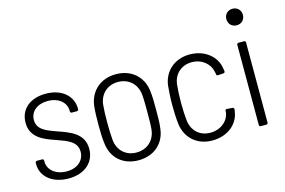

<svg xmlns="http://www.w3.org/2000/svg" viewBox="-92 -909 1665 1121"><g transform="rotate(-15 741.0 -348.5)"><path d="M200 5C297 5 360 -50 360 -132C360 -225 278 -253 206 -278C144 -300 91 -319 91 -377C91 -428 133 -464 197 -464C264 -464 307 -425 307 -376V-372C307 -366 311 -362 317 -362H347C353 -362 357 -366 357 -372V-375C357 -452 294 -508 197 -508C103 -508 40 -457 40 -374C40 -284 116 -255 187 -231C249 -209 307 -190 307 -129C307 -76 265 -38 200 -38C132 -38 88 -78 88 -125V-133C88 -139 84 -143 78 -143H47C41 -143 37 -139 37 -133V-124C37 -51 101 5 200 5Z M622 8C715 8 780 -49 791 -135C796 -169 796 -208 796 -252C796 -295 796 -335 791 -369C780 -454 715 -512 622 -512C529 -512 465 -454 453 -369C449 -336 448 -296 448 -252C448 -209 449 -169 454 -135C465 -49 529 8 622 8ZM622 -39C557 -39 512 -82 505 -145C502 -174 501 -210 501 -252C501 -293 502 -330 505 -359C512 -422 557 -465 622 -465C687 -465 733 -422 740 -359C743 -330 743 -294 743 -252C743 -212 743 -174 740 -145C733 -82 687 -39 622 -39Z M1068 8C1162 8 1228 -49 1237 -123C1238 -127 1239 -131 1239 -135C1239 -142 1235 -146 1229 -146L1197 -148C1190 -149 1186 -146 1186 -139V-133C1181 -83 1135 -39 1068 -39C1003 -39 959 -82 952 -145C949 -172 947 -208 947 -252C947 -294 949 -331 952 -359C958 -421 1003 -465 1068 -465C1131 -465 1175 -424 1184 -378C1185 -374 1186 -371 1187 -366V-361C1188 -354 1192 -352 1198 -352L1230 -354C1237 -355 1240 -358 1240 -365L1237 -383C1227 -454 1161 -512 1068 -512C976 -512 911 -453 900 -370C897 -336 894 -299 894 -253C894 -209 896 -169 900 -135C912 -50 976 8 1068 8Z M1379 -605C1408 -605 1429 -626 1429 -655C1429 -684 1408 -705 1379 -705C1350 -705 1329 -684 1329 -655C1329 -626 1350 -605 1379 -605ZM1362 0H1395C1401 0 1405 -4 1405 -10V-494C1405 -500 1401 -504 1395 -504H1362C1356 -504 1352 -500 1352 -494V-10C1352 -4 1356 0 1362 0Z"/></g></svg>

Font: Barlow Semi Condensed Light
Style: Regular
Weight: 300
Width: 4
Designer: Jeremy Tribby
Foundry: Tribby Type
Version: Version 1.422;hotconv 1.0.109;makeotfexe 2.5.65596